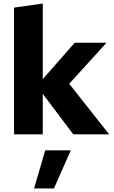

<svg xmlns="http://www.w3.org/2000/svg" viewBox="-20 -757 640 1082"><path d="M59 0V-714L221 -737V-311L401 -516H580L370 -285L595 0H393L221 -228V0ZM172 305 235 90H379L284 305Z"/></svg>

Font: Red Hat Mono VF Light
Style: Regular
Weight: 300
Monospace: yes
Designer: Pentagram, MCKL
Foundry: Pentagram, MCKL
Version: Version 1.023